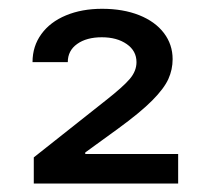

<svg xmlns="http://www.w3.org/2000/svg" viewBox="-20 -860 482 441"><path d="M57.6 -498.5 223.6 -629.9Q262.7 -660.6 278.1 -678.7Q293.5 -696.8 293.5 -717.3Q293.5 -743.2 271 -758.8Q248.5 -774.4 213.9 -774.4Q178.7 -774.4 157.2 -759Q135.7 -743.7 135.7 -717.3H54.7Q54.7 -753.9 75 -781.7Q95.2 -809.6 131.6 -824.7Q168 -839.8 214.4 -839.8Q262.7 -839.8 299.6 -825.2Q336.4 -810.5 356.4 -784.2Q376.5 -757.8 376.5 -724.1Q376.5 -700.2 366.7 -678.5Q356.9 -656.7 329.6 -629.2Q302.2 -601.6 250.5 -564L175.8 -509.8V-506.3H389.2V-438.5H57.6Z"/></svg>

Font: Inter RS Variable
Style: Regular
Weight: 400
Designer: Rasmus Andersson (customised by Maria Ramos and Noel Pretorius)
Foundry: rsms
Version: Version 3.001;Glyphs 3.2.3 (3260)